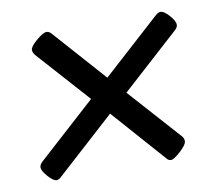

<svg xmlns="http://www.w3.org/2000/svg" viewBox="-59 -528 677 594"><g transform="rotate(-10 280.0 -231.5)"><path d="M31 -50Q31 -59 41 -68L222 -232L75 -396Q68 -405 68 -413Q68 -423 89.5 -441.5Q111 -460 122 -460Q130 -460 137 -452L283 -288L464 -452Q472 -460 480 -460Q491 -460 507 -442Q523 -424 523 -412Q523 -404 514 -396L333 -232L480 -68Q485 -62 485 -53Q485 -42 463.5 -22.5Q442 -3 433 -3Q424 -3 418 -12L272 -177L90 -12Q81 -3 74 -3Q63 -3 47 -21.5Q31 -40 31 -50Z"/></g></svg>

Font: Asap-MediumItalic
Style: Italic
Weight: 500
Italic angle: -6°
Designer: Pablo Cosgaya
Foundry: Omnibus-Type
Version: Version 2.000; ttfautohint (v1.8)